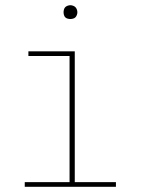

<svg xmlns="http://www.w3.org/2000/svg" viewBox="-20 -717 540 737"><path d="M75 0V-18H247V-502H89V-520H267V-18H425V0ZM250 -644Q245 -644 239.5 -645.5Q234 -647 230.5 -650.5Q227 -654 225.5 -659.5Q224 -665 224 -670Q224 -675 225.5 -680.5Q227 -686 230.5 -689.5Q234 -693 239.5 -695Q245 -697 250 -697Q255 -697 260.5 -695Q266 -693 269.5 -689.5Q273 -686 275 -680.5Q277 -675 277 -670Q277 -665 275 -659.5Q273 -654 269.5 -650.5Q266 -647 260.5 -645.5Q255 -644 250 -644Z"/></svg>

Font: Iosevka Curly Thin
Style: Regular
Weight: 100
Monospace: yes
Designer: Belleve Invis
Foundry: Belleve Invis
Version: Version 22.1.2; ttfautohint (v1.8.4)